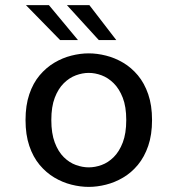

<svg xmlns="http://www.w3.org/2000/svg" viewBox="-20 -721 690 752"><path d="M327.5 11Q294.5 11 259.8 2.2Q225 -6.5 193 -25.5Q161 -44.5 135.2 -75.2Q109.5 -106 94.8 -149.5Q80 -193 80 -251Q80 -308.5 94.8 -352Q109.5 -395.5 135.2 -426Q161 -456.5 193 -475.5Q225 -494.5 259.8 -503.2Q294.5 -512 327.5 -512Q360.5 -512 395.2 -503.2Q430 -494.5 462.2 -475.5Q494.5 -456.5 520 -426Q545.5 -395.5 560.5 -352Q575.5 -308.5 575.5 -251Q575.5 -193 560.5 -149.5Q545.5 -106 520 -75.2Q494.5 -44.5 462.2 -25.5Q430 -6.5 395.2 2.2Q360.5 11 327.5 11ZM327.5 -65.5Q352.5 -65.5 378 -74.8Q403.5 -84 425.2 -105.5Q447 -127 460.8 -162.8Q474.5 -198.5 474.5 -251Q474.5 -303 460.8 -338.2Q447 -373.5 425.2 -395Q403.5 -416.5 378 -426Q352.5 -435.5 327.5 -435.5Q303 -435.5 277.2 -426Q251.5 -416.5 229.8 -395Q208 -373.5 194.5 -338.2Q181 -303 181 -251Q181 -198.5 194.5 -162.8Q208 -127 229.8 -105.5Q251.5 -84 277.2 -74.8Q303 -65.5 327.5 -65.5ZM367 -564 242 -701H330L435.5 -564ZM215.5 -564 81.5 -701H171.5L285.5 -564Z"/></svg>

Font: Trispace Thin
Style: Regular
Weight: 400
Version: Version 1.210